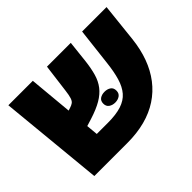

<svg xmlns="http://www.w3.org/2000/svg" viewBox="-126 -832 1055 1055"><g transform="rotate(-45 401.5 -304.5)"><path d="M84 0 25 -609H215L257 -154H343Q407 -154 448.5 -167.5Q490 -181 514.5 -209.5Q539 -238 552.5 -283.5Q566 -329 573 -393L598 -609H788L764 -385Q756 -312 734 -252Q712 -192 676 -145Q640 -98 590.5 -65.5Q541 -33 478.5 -16.5Q416 0 341 0ZM146 -189V-324L254 -359Q270 -364 279.5 -371Q289 -378 294.5 -395Q300 -412 304 -445L325 -609H510L496 -481Q490 -430 479 -391.5Q468 -353 446 -324.5Q424 -296 387.5 -274.5Q351 -253 294 -235ZM400 -246Q400 -268 415 -278Q430 -288 451 -288Q472 -288 487 -278Q502 -268 502 -246Q502 -225 487 -214.5Q472 -204 451 -204Q430 -204 415 -214.5Q400 -225 400 -246Z"/></g></svg>

Font: Noto Sans Hebrew Black
Style: Regular
Weight: 900
Designer: Monotype Design Team
Foundry: Monotype Imaging Inc.
Version: Version 2.003